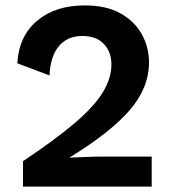

<svg xmlns="http://www.w3.org/2000/svg" viewBox="-20 -690 631 710"><path d="M65 0V-94Q185 -174 257 -235.5Q329 -297 360.5 -349Q392 -401 392 -452Q392 -498 364 -527.5Q336 -557 285 -557Q229 -557 197.5 -519Q166 -481 163 -411L44 -456Q50 -557 117.5 -613.5Q185 -670 293 -670Q373 -670 425.5 -640.5Q478 -611 504.5 -563Q531 -515 531 -460Q531 -365 459.5 -282.5Q388 -200 238 -108V-107Q260 -108 296.5 -109.5Q333 -111 359 -111H541V0Z"/></svg>

Font: Work Sans SemiBold
Style: Regular
Weight: 600
Designer: Wei Huang
Foundry: Wei Huang
Version: Version 2.010; ttfautohint (v1.8.3)